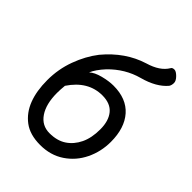

<svg xmlns="http://www.w3.org/2000/svg" viewBox="-213 -831 963 963"><g transform="rotate(45 269.0 -349.0)"><path d="M235 -52Q289 -52 325 -76Q361 -100 381.5 -142.5Q402 -185 402 -246Q402 -306 374 -340Q346 -374 289 -374Q188 -374 122 -275Q119 -244 119 -222Q119 -143 150 -97.5Q181 -52 235 -52ZM244 23Q171 23 126.5 -10.5Q82 -44 60.5 -100Q39 -156 39 -233Q39 -310 65 -381Q91 -452 133 -506Q218 -608 331 -643Q406 -665 434 -712Q438 -721 453 -721Q465 -721 482 -704Q499 -687 499 -672Q499 -656 492 -645Q450 -595 363 -571.5Q276 -548 210 -480Q174 -441 160 -408Q180 -427 220.5 -437.5Q261 -448 294 -448Q386 -448 435 -392.5Q484 -337 484 -239Q484 -170 455 -110Q426 -50 371.5 -13.5Q317 23 244 23Z"/></g></svg>

Font: LXGW WenKai Lite
Style: Bold
Weight: 700
Designer: LXGW / Fontworks Inc.
Foundry: LXGW / Fontworks Inc.
Version: Version 1.330;April 28, 2024